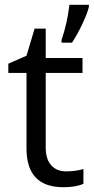

<svg xmlns="http://www.w3.org/2000/svg" viewBox="-20 -780 395 810"><path d="M91.8 -153.8V-472.2H15.1V-511.2L91.8 -544.9L126 -659.2H172.9V-535.2H328.1V-472.2H172.9V-157.2Q172.9 -108.9 195.8 -83Q218.8 -57.1 258.8 -57.1Q298.8 -57.1 332 -66.9V-4.9Q301.8 9.8 247.1 9.8Q91.8 9.8 91.8 -153.8ZM355 -759.8V-751Q349.6 -726.1 328.1 -680.2Q306.6 -634.3 283.7 -600.1H239.7V-611.8Q263.2 -679.2 272.9 -759.8Z"/></svg>

Font: OpenSans
Style: Regular
Weight: 400
Foundry: Ascender Corporation
Version: Version 1.10